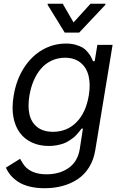

<svg xmlns="http://www.w3.org/2000/svg" viewBox="-20 -784 649 1020"><path d="M217.3 215.9Q172.9 215.9 137.3 207Q101.6 198.2 77.4 182.4Q53.3 166.5 37.3 147.9Q21.3 129.3 11.4 106.5L86.6 59.7Q102.3 87 110.8 97.3Q148.8 142 227.3 142Q296.2 142 344.1 108.7Q392 75.3 403.4 9.9L420.5 -100.9H413.4Q404.8 -89.8 401.8 -85.9Q398.8 -82 387.8 -69.8Q376.8 -57.5 368.8 -51.5Q360.8 -45.5 345.9 -35.9Q331 -26.3 316.6 -21.3Q302.2 -16.3 282.1 -12.4Q262.1 -8.5 240.1 -8.5Q190.3 -8.5 150.9 -26.3Q111.5 -44 85.9 -78.1Q60.4 -112.2 51.1 -161.9Q41.9 -211.6 52.6 -275.6Q66.1 -358.3 105.8 -421.3Q145.6 -484.4 204 -518.5Q262.4 -552.6 331 -552.6Q359.4 -552.6 382.8 -545.8Q406.2 -539.1 419.7 -530.7Q433.2 -522.4 445.1 -508Q457 -493.6 461.5 -485.6Q465.9 -477.6 471.9 -464.1Q473.7 -460.6 474.4 -458.8H483L497.2 -545.5H578.1L485.8 15.6Q477.3 66.8 452.4 106Q427.6 145.2 391.2 168.9Q354.8 192.5 311.1 204.2Q267.4 215.9 217.3 215.9ZM261.4 -83.8Q336.3 -83.8 386.5 -134.9Q436.8 -186.1 451.7 -277Q461.6 -336.3 450.5 -381.2Q439.3 -426.1 407.1 -451.7Q375 -477.3 325.3 -477.3Q286.2 -477.3 253.4 -461.6Q220.5 -446 197.3 -418.5Q174 -391 158.7 -355.1Q143.5 -319.2 136.4 -277Q126.8 -219.1 136.5 -176.3Q146.3 -133.5 178.1 -108.7Q209.9 -83.8 261.4 -83.8ZM313.2 -764.2 370.7 -664.8 460.9 -764.2H540.5L539.8 -758.5L400.6 -610.8H323.9L233 -758.5L233.7 -764.2Z"/></svg>

Font: Karasuma Gothic
Style: Italic
Weight: 400
Italic angle: -9.39999°
Designer: Rasmus Andersson / Ryoko Nishizuka
Foundry: Genbu
Version: Version 1.00